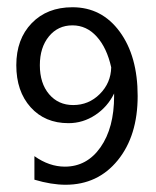

<svg xmlns="http://www.w3.org/2000/svg" viewBox="-20 -505 430 530"><path d="M180 -485Q261 -485 310.5 -417.5Q360 -350 360 -240Q360 -130 305 -62.5Q250 5 161 5Q122 5 75 -9V-74Q116 -45 159 -45Q220 -45 257.5 -98.5Q295 -152 295 -240V-247Q277 -210 243 -187.5Q209 -165 169 -165Q104 -165 64.5 -209Q25 -253 25 -325Q25 -397 67.5 -441Q110 -485 180 -485ZM180 -435Q140 -435 115 -404.5Q90 -374 90 -325Q90 -275 115.5 -245Q141 -215 182 -215Q225 -215 255.5 -245.5Q286 -276 287 -319Q275 -373 247 -404Q219 -435 180 -435Z"/></svg>

Font: Glametrix
Style: Regular
Weight: 500
Designer: gluk
Foundry: gluk
Version: Version 0.40